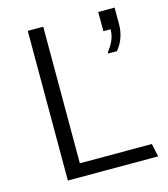

<svg xmlns="http://www.w3.org/2000/svg" viewBox="-104 -768 744 850"><g transform="rotate(-15 268.0 -343.0)"><path d="M102 0V-686H173V-60H503L516 0ZM420 -497V-503Q438 -525 448 -548.5Q458 -572 458 -598H425V-686H500V-609Q500 -580 490.5 -551Q481 -522 460 -497Z"/></g></svg>

Font: Chivo Medium ExtraLight
Style: Regular
Weight: 250
Version: Version 2.002